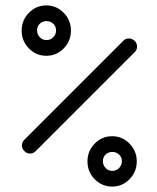

<svg xmlns="http://www.w3.org/2000/svg" viewBox="-20 -676 580 709"><path d="M395 -45Q409.5 -45 419.8 -55.5Q430 -66 430 -81Q430 -95.5 419.8 -105.2Q409.5 -115 395 -115Q380 -115 370 -105.5Q360 -96 360 -81Q360 -66 370 -55.5Q380 -45 395 -45ZM329.8 -14.2Q303 -41.5 303 -80Q303 -118.5 329.8 -145.8Q356.5 -173 394 -173Q431.5 -173 458.2 -145.8Q485 -118.5 485 -80Q485 -41.5 458.2 -14.2Q431.5 13 394 13Q356.5 13 329.8 -14.2ZM152 -528Q166.5 -528 176.8 -538.5Q187 -549 187 -564Q187 -578.5 176.8 -588.2Q166.5 -598 152 -598Q137 -598 127 -588.5Q117 -579 117 -564Q117 -549 127 -538.5Q137 -528 152 -528ZM86.8 -497.2Q60 -524.5 60 -563Q60 -601.5 86.8 -628.8Q113.5 -656 151 -656Q188.5 -656 215.2 -628.8Q242 -601.5 242 -563Q242 -524.5 215.2 -497.2Q188.5 -470 151 -470Q113.5 -470 86.8 -497.2ZM70 -160 435 -525Q442.5 -534 456 -534Q468 -534 477 -525Q486 -517.5 486 -504Q486 -490.5 477 -483L112 -118Q103 -109 91 -109Q79 -109 70 -118Q61 -127 61 -139Q61 -151 70 -160Z"/></svg>

Font: IBM 3270
Style: Regular
Weight: 400
Monospace: yes
Version: Version 2.3.1